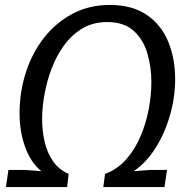

<svg xmlns="http://www.w3.org/2000/svg" viewBox="-20 -755 767 775"><path d="M404 -53Q455 -72 490.5 -113Q526 -154 548 -206.5Q570 -259 580.5 -315.5Q591 -372 591 -423Q591 -485 574.5 -540.5Q558 -596 519 -631Q480 -666 413 -666Q356 -666 313 -640.5Q270 -615 239 -572.5Q208 -530 188.5 -478.5Q169 -427 159.5 -374Q150 -321 150 -274Q150 -226 160.5 -181.5Q171 -137 194.5 -103.5Q218 -70 257 -53L251 0H4L14 -69H83L147 -64Q104 -99 81.5 -161.5Q59 -224 59 -297Q59 -384 84.5 -463Q110 -542 158 -603Q206 -664 273 -699.5Q340 -735 423 -735Q513 -735 571.5 -695.5Q630 -656 658.5 -588Q687 -520 687 -435Q687 -363 666.5 -291Q646 -219 609 -159.5Q572 -100 520 -64L585 -69H654L644 0H397Z"/></svg>

Font: Rosario Light
Style: Italic
Weight: 300
Italic angle: -8.05°
Designer: Hector Gatti
Foundry: Omnibus Type
Version: Version 1.101; ttfautohint (v1.8.1.43-b0c9)